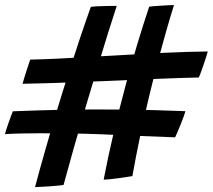

<svg xmlns="http://www.w3.org/2000/svg" viewBox="-21 -762 862 778"><path d="M70.5 -422.5Q73 -432.5 77.5 -447.2Q82 -462 87 -477.2Q92 -492.5 96 -504.5Q100 -516.5 101.5 -520.5Q150 -521.5 208.8 -524.2Q267.5 -527 329.8 -530.8Q392 -534.5 451 -537.5Q549.5 -543.5 644 -548Q738.5 -552.5 821 -553.5Q819 -546.5 814.5 -531.8Q810 -517 804.2 -500.5Q798.5 -484 793.2 -469.5Q788 -455 784.5 -448Q710.5 -446.5 624.5 -442.8Q538.5 -439 452 -435.5Q381.5 -432.5 312.5 -429.8Q243.5 -427 182 -425.2Q120.5 -423.5 70.5 -422.5ZM688.5 -205.5Q619 -208 541.8 -211.2Q464.5 -214.5 386 -218Q323 -220.5 260.5 -221.2Q198 -222 140.5 -222Q102 -222 66.5 -221.2Q31 -220.5 -1 -218.5Q0.5 -225 4.8 -238.2Q9 -251.5 14.2 -266Q19.5 -280.5 24 -293Q28.5 -305.5 31 -311Q83 -313 137 -314.8Q191 -316.5 246 -317.5Q302.5 -318.5 358.8 -318.5Q415 -318.5 471 -318Q537 -317.5 602.2 -315.8Q667.5 -314 730 -311.5Q728 -303 722.5 -287.8Q717 -272.5 710.2 -255.8Q703.5 -239 697.5 -225.2Q691.5 -211.5 688.5 -205.5ZM121 -4Q140.5 -77.5 162.8 -155.2Q185 -233 208.5 -310.8Q232 -388.5 256 -463.2Q280 -538 303 -606.8Q326 -675.5 347 -734Q355 -735.5 373.2 -736.5Q391.5 -737.5 412.8 -737.8Q434 -738 452 -738Q437.5 -694.5 417.2 -629.5Q397 -564.5 373.5 -487Q350 -409.5 325.5 -326.5Q301 -243.5 278.2 -163Q255.5 -82.5 236.5 -12.5Q229.5 -11.5 214.2 -9.8Q199 -8 180.5 -7Q162 -6 145.8 -5Q129.5 -4 121 -4ZM399 -34Q417 -128 440 -225.5Q463 -323 488.5 -418Q510.5 -500.5 534.5 -580.2Q558.5 -660 583.5 -735Q589.5 -736 602.8 -737Q616 -738 632 -739Q648 -740 662.2 -740.8Q676.5 -741.5 684 -741.5Q669.5 -695.5 654.2 -641.8Q639 -588 623 -529.5Q602.5 -451.5 582.5 -368.5Q562.5 -285.5 545.5 -204Q528.5 -122.5 515.5 -48.5Q508.5 -47 492.5 -44.8Q476.5 -42.5 457.8 -39.8Q439 -37 422.8 -35.5Q406.5 -34 399 -34Z"/></svg>

Font: Grandstander Thin Medium
Style: Italic
Weight: 500
Italic angle: -15°
Version: Version 1.200